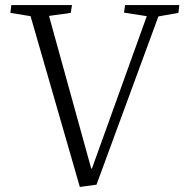

<svg xmlns="http://www.w3.org/2000/svg" viewBox="-20 -730 730 760"><path d="M341 -63H344L561 -666L471 -680L475 -710H690L686 -679L607 -665L362 1L296 10L101 -666L21 -679L25 -710H265L260 -679L174 -667Z"/></svg>

Font: Literata 36pt Light
Style: Italic
Weight: 300
Italic angle: -2°
Designer: Latin by Veronika Burian and Jose Scaglione. Greek by Irene Vlachou. Cyrillic by Vera Evstafieva
Foundry: TypeTogether
Version: Version 3.002